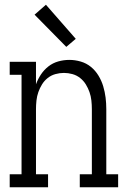

<svg xmlns="http://www.w3.org/2000/svg" viewBox="-20 -791 540 811"><path d="M21 0V-55H71V-475H21V-530H132V-435Q140 -457 153 -476.5Q166 -496 184.5 -510.5Q203 -525 226 -531.5Q249 -538 273 -538Q297 -538 321 -531Q345 -524 364 -508.5Q383 -493 396 -471.5Q409 -450 416 -426.5Q423 -403 426 -379Q429 -355 429 -330V-55H479V0H317V-55H368V-330Q368 -348 366 -366.5Q364 -385 358 -402Q352 -419 342.5 -434.5Q333 -450 318.5 -461.5Q304 -473 286 -478Q268 -483 250 -483Q232 -483 214 -478Q196 -473 181.5 -461.5Q167 -450 157.5 -434.5Q148 -419 142 -402Q136 -385 134 -366.5Q132 -348 132 -330V-55H183V0ZM260 -593 126 -729 174 -771 300 -627Z"/></svg>

Font: Iosevka Slab Light
Style: Regular
Weight: 300
Monospace: yes
Designer: Belleve Invis
Foundry: Belleve Invis
Version: Version 11.1.0; ttfautohint (v1.8.3)